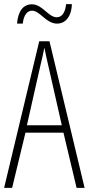

<svg xmlns="http://www.w3.org/2000/svg" viewBox="-20 -915 432 935"><path d="M63 -800H91C95 -843 114 -863 136 -863C175 -863 204 -800 258 -800C296 -800 328 -831 330 -895H302C298 -855 282 -831 257 -831C214 -831 188 -894 135 -894C95 -894 68 -863 63 -800ZM353 0H392L221 -714H171L0 0H39L104 -269H289ZM215 -596 281 -305H111L177 -597C185 -631 191 -654 196 -683C202 -654 207 -630 215 -596Z"/></svg>

Font: Noto Sans Kannada ExtraCondensed ExtraLight
Style: Regular
Weight: 200
Width: 2
Designer: Jelle Bosma - Monotype Design Team
Foundry: Monotype Imaging Inc.
Version: Version 2.005